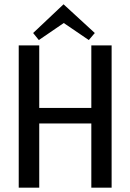

<svg xmlns="http://www.w3.org/2000/svg" viewBox="-20 -871 605 891"><path d="M133.8 -717.8 274.9 -851.1 419.9 -717.8 392.1 -685.1 275.9 -764.2 160.2 -685.1ZM498 0H403.8V-297.9H162.1V0H66.9V-660.2H162.1V-370.1H403.8V-660.2H498Z"/></svg>

Font: Sansita Light
Style: Regular
Weight: 300
Designer: Pablo Cosgaya
Foundry: Omnibus-Type
Version: Version 1.006;hotconv 1.0.109;makeotfexe 2.5.65596